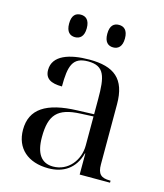

<svg xmlns="http://www.w3.org/2000/svg" viewBox="-112 -829 788 923"><g transform="rotate(15 281.5 -367.0)"><path d="M366 -632C390 -632 410 -647 410 -688C410 -730 390 -744 366 -744C341 -744 322 -730 322 -688C322 -647 341 -632 366 -632ZM176 -632C200 -632 220 -647 220 -688C220 -730 200 -744 176 -744C151 -744 132 -730 132 -688C132 -647 151 -632 176 -632ZM215 10C288 10 346 -25 367 -105H369V0H520V-10H517C472 -10 455 -26 455 -74V-373C455 -500 394 -546 272 -546C173 -546 92 -519 92 -447C92 -404 121 -387 177 -387C177 -490 191 -536 268 -536C350 -536 361 -485 361 -373V-298L278 -295C125 -290 50 -241 50 -138C50 -46 113 10 215 10ZM235 -4C176 -4 147 -46 147 -127C147 -238 184 -279 297 -284L361 -287V-143C361 -68 309 -4 235 -4Z"/></g></svg>

Font: Noto Serif Display
Style: Regular
Weight: 400
Designer: Monotype Design Team
Foundry: Monotype Imaging Inc.
Version: Version 2.009